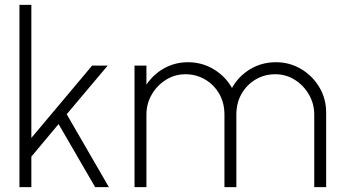

<svg xmlns="http://www.w3.org/2000/svg" viewBox="-20 -770 1402 790"><path d="M428 0H371.5L221 -259.5L109 -125.5V0H60V-750H109V-202.5L359 -500H423L254.5 -300Z M533.5 0V-500H582.5V-421.5Q610 -463.5 655 -488.8Q700 -514 753.5 -514Q811.5 -514 859.8 -484.8Q908 -455.5 934.5 -408Q960.5 -455.5 1008.5 -484.8Q1056.5 -514 1115 -514Q1172 -514 1219 -486Q1266 -458 1294 -411Q1322 -364 1322 -307V0H1273V-298.5Q1273 -343 1251.2 -380.8Q1229.5 -418.5 1193.2 -441.5Q1157 -464.5 1112.5 -464.5Q1068.5 -464.5 1032.2 -443.2Q996 -422 974.2 -384.5Q952.5 -347 952.5 -298.5V0H903.5V-298.5Q903.5 -347 881.8 -384.5Q860 -422 823.5 -443.2Q787 -464.5 743 -464.5Q699 -464.5 662.5 -441.5Q626 -418.5 604.2 -380.8Q582.5 -343 582.5 -298.5V0Z"/></svg>

Font: Urbanist ExtraLight
Style: Regular
Weight: 200
Designer: Corey Hu
Foundry: Corey Hu
Version: Version 1.330; ttfautohint (v1.8.4.7-5d5b)